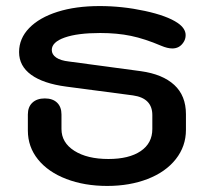

<svg xmlns="http://www.w3.org/2000/svg" viewBox="-20 -604 679 634"><path d="M72 -173V-226Q72 -251 87 -265Q102 -279 128 -279Q154 -279 168.5 -265Q183 -251 183 -226V-178Q183 -133 225.5 -106Q268 -79 338 -79Q406 -79 444.5 -105Q483 -131 483 -178V-224Q483 -280 419 -289L199 -318Q123 -328 83 -357Q43 -386 43 -432Q43 -477 76.5 -511.5Q110 -546 170 -565Q230 -584 309 -584Q384 -584 458 -568Q532 -552 567 -528Q593 -510 593 -488Q593 -474 585 -463Q572 -444 549 -444Q533 -444 512 -453Q458 -476 412.5 -485.5Q367 -495 311 -495Q236 -495 193.5 -480Q151 -465 151 -439Q151 -424 165.5 -414Q180 -404 207 -401L445 -369Q517 -359 555.5 -323.5Q594 -288 594 -227V-175Q594 -121 560.5 -78.5Q527 -36 467.5 -13Q408 10 334 10Q259 10 199 -13Q139 -36 105.5 -77.5Q72 -119 72 -173Z"/></svg>

Font: Kodchasan SemiBold
Style: Regular
Weight: 600
Version: Version 1.000; ttfautohint (v1.6)